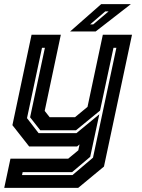

<svg xmlns="http://www.w3.org/2000/svg" viewBox="-40 -708 685 928"><path d="M101 0 20 -103 112.5 -540H254L176 -172L200 -141.5H322.5L383 -191.5L457 -540H598L462.5 97L338 200H-19.5L10.5 59H289.5L338.5 18.5L344.5 -10L332.5 0ZM66.5 138H310.5L409.5 54L522.5 -477H508.5L443.5 -173.5L327.5 -78.5H154.5L105.5 -141L177 -477H163L90.5 -137L146.5 -64.5H329.5L440 -155.5L396 50L308.5 124H69.5ZM299 -556 449 -688H592.5L422.5 -556ZM395.5 -590H410.5L485 -653H469Z"/></svg>

Font: Tourney
Style: Bold Italic
Weight: 700
Italic angle: -12°
Version: Version 1.015